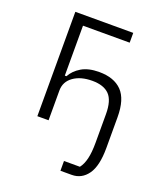

<svg xmlns="http://www.w3.org/2000/svg" viewBox="-133 -599 748 885"><g transform="rotate(20 241.0 -156.0)"><path d="M269 200V152H347Q362 133 369.5 102Q377 71 377 23V-117Q377 -184 349.5 -212Q322 -240 266 -240Q209 -240 173.5 -214.5Q138 -189 138 -146V0H83V-512H367V-464H138V-219H146Q162 -249 195.5 -269Q229 -289 282 -289Q355 -289 393.5 -249.5Q432 -210 432 -122V29Q432 117 402.5 158.5Q373 200 324 200Z"/></g></svg>

Font: IBM Plex Sans Condensed Light
Style: Regular
Weight: 300
Width: 3
Designer: Mike Abbink, Paul van der Laan, Pieter van Rosmalen
Foundry: Bold Monday
Version: Version 3.201